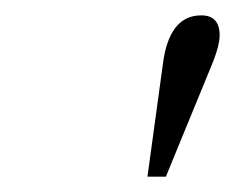

<svg xmlns="http://www.w3.org/2000/svg" viewBox="-20 -750 306 250"><path d="M172 -520 192 -666Q200 -730 242 -730Q266 -730 266 -704Q266 -692 258 -671L196 -520Z"/></svg>

Font: Old Standard TT
Style: Italic
Weight: 400
Italic angle: -15.2°
Designer: Alexey Kryukov <alexios@thessalonica.org.ru>
Version: Version 2.2